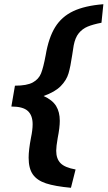

<svg xmlns="http://www.w3.org/2000/svg" viewBox="-20 -744 511 912"><path d="M135 -154Q135 -127 127 -89Q116 -31 116 5Q116 56 136 84.5Q156 113 198.5 127Q241 141 317 148L339 61Q288 52 267.5 31Q247 10 247 -28Q247 -48 254 -88Q264 -138 264 -170Q264 -212 246.5 -240.5Q229 -269 187 -288Q241 -307 268.5 -335Q296 -363 305.5 -395.5Q315 -428 323 -483Q328 -515 330 -528Q337 -565 354 -586Q371 -607 396 -617.5Q421 -628 462 -636L471 -724Q383 -717 328 -691Q273 -665 242 -615Q211 -565 197 -482Q186 -423 175 -395.5Q164 -368 136 -352.5Q108 -337 51 -337L34 -238Q89 -238 112 -217Q135 -196 135 -154Z"/></svg>

Font: Geom SemiBold
Style: Bold Italic
Weight: 600
Italic angle: -10°
Version: Version 1.102